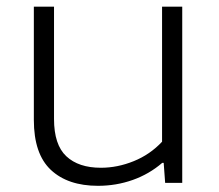

<svg xmlns="http://www.w3.org/2000/svg" viewBox="-20 -562 672 590"><path d="M84 -193.5V-541.5H146V-196.5Q146 -117 183.8 -81.8Q221.5 -46.5 290 -46.5Q341 -46.5 391 -66.8Q441 -87 478 -126.5V-541.5H540V0H487.5L483 -61.5H478.5Q438.5 -27 387.8 -9Q337 9 281 9Q188.5 9 136.2 -40Q84 -89 84 -193.5Z"/></svg>

Font: Encode Sans Expanded Light
Style: Regular
Weight: 300
Width: 7
Designer: Multiple Designers
Foundry: Impallari Type
Version: Version 2.000